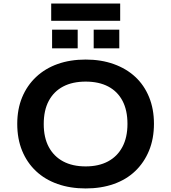

<svg xmlns="http://www.w3.org/2000/svg" viewBox="-20 -1050 964 1080"><path d="M462 10Q375 10 304 -15Q233 -40 182.5 -87.5Q132 -135 104.5 -202Q77 -269 77 -353Q77 -436 104.5 -502.5Q132 -569 183 -617Q234 -665 304.5 -690Q375 -715 462 -715Q549 -715 620 -689.5Q691 -664 741 -617.5Q791 -571 818.5 -504Q846 -437 846 -354Q846 -270 818.5 -203Q791 -136 741 -88Q691 -40 620 -15Q549 10 462 10ZM462 -114Q535 -114 587.5 -142Q640 -170 668.5 -223.5Q697 -277 697 -353Q697 -430 669 -483Q641 -536 588.5 -563.5Q536 -591 462 -591Q388 -591 335.5 -563.5Q283 -536 254.5 -483Q226 -430 226 -352Q226 -276 254.5 -223Q283 -170 335.5 -142Q388 -114 462 -114ZM268 -933V-1030H656V-933ZM273 -778V-883H417V-778ZM507 -778V-883H651V-778Z"/></svg>

Font: Nunito Sans 7pt SemiExpanded
Style: Bold
Weight: 700
Width: 6
Designer: Vernon Adams
Foundry: Vernon Adams
Version: Version 3.101;gftools[0.9.27]